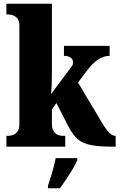

<svg xmlns="http://www.w3.org/2000/svg" viewBox="-20 -780 636 1021"><path d="M14 0V-58H28Q35 -58 48 -62Q61 -66 72 -79Q83 -92 83 -120V-644Q83 -670 72 -682.5Q61 -695 47.5 -699Q34 -703 28 -703H14V-760H256V-378Q256 -353 254.5 -321.5Q253 -290 251 -279L359 -424Q367 -433 367.5 -440.5Q368 -448 368 -452Q368 -465 355 -474Q342 -483 320 -483V-536H563V-483Q532 -483 502.5 -464Q473 -445 439 -400L395 -341L513 -143Q537 -101 556 -79.5Q575 -58 591 -58H595V0H583Q508 0 464 -8.5Q420 -17 393.5 -40Q367 -63 344 -107L280 -232L256 -198V-122Q256 -94 266.5 -80Q277 -66 290 -62Q303 -58 310 -58H327V0ZM235 208Q241 189 249.5 162.5Q258 136 265 109Q272 82 276 61H391V71Q383 92 367 118.5Q351 145 333 172Q315 199 299 221H235Z"/></svg>

Font: Noto Serif Condensed Black
Style: Regular
Weight: 900
Width: 3
Designer: Monotype Design Team
Foundry: Monotype Imaging Inc.
Version: Version 2.015; ttfautohint (v1.8.4.7-5d5b)